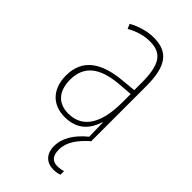

<svg xmlns="http://www.w3.org/2000/svg" viewBox="-235 -600 880 880"><g transform="rotate(45 205.0 -160.0)"><path d="M258 134C258 86 288 44 338 0L336 -1V-356C336 -486 295 -537 203 -537C162 -537 118 -524 80 -503L90 -480C133 -504 170 -512 203 -512C278 -512 310 -471 310 -351V-303L237 -296C113 -284 41 -234 41 -129C41 -53 82 10 172 10C258 10 294 -43 311 -96H313L315 -6C262 37 231 86 231 138C231 189 261 217 305 217C321 217 336 214 345 210V187C337 190 321 193 307 193C274 193 258 173 258 134ZM237 -273 311 -279V-220C310 -98 271 -13 172 -13C106 -13 68 -55 68 -129C68 -219 127 -263 237 -273Z"/></g></svg>

Font: Noto Sans Gujarati Condensed Thin
Style: Regular
Weight: 100
Width: 3
Designer: Jelle Bosma - Monotype Design Team, Universal Thirst
Foundry: Monotype Imaging Inc.
Version: Version 2.106